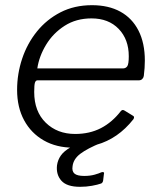

<svg xmlns="http://www.w3.org/2000/svg" viewBox="-20 -560 619 741"><path d="M264 10Q198 10 149 -18Q100 -46 73 -96Q46 -146 46 -213Q46 -275 65.5 -333.5Q85 -392 122.5 -438.5Q160 -485 213.5 -512.5Q267 -540 335 -540Q399 -540 444.5 -515Q490 -490 514.5 -442Q539 -394 539 -326Q539 -312 538 -297.5Q537 -283 535 -267Q534 -260 529 -255Q524 -250 516 -250H125Q118 -250 115 -241.5Q112 -233 112 -205Q112 -130 156.5 -86.5Q201 -43 270 -43Q326 -43 369.5 -65.5Q413 -88 447 -132Q451 -136 454.5 -135.5Q458 -135 461 -133L492 -114Q501 -110 495 -100Q465 -62 429.5 -37.5Q394 -13 353 -1.5Q312 10 264 10ZM455 -296Q465 -296 471 -304Q477 -312 477 -343Q477 -408 438 -448.5Q399 -489 333 -489Q274 -489 229.5 -460.5Q185 -432 158 -387.5Q131 -343 124 -296ZM200 78Q203 57 215 40Q227 23 252.5 8.5Q278 -6 321 -19L371 -9Q317 13 290 33.5Q263 54 260 82Q257 101 267.5 110Q278 119 305 119Q328 119 345.5 114Q363 109 371 105Q377 103 380 105Q383 107 381 112L378 137Q377 142 375 144.5Q373 147 371 148Q357 153 335 157Q313 161 289 161Q238 161 217 137.5Q196 114 200 78Z"/></svg>

Font: Libre Franklin Thin Light
Style: Italic
Weight: 300
Italic angle: -8°
Version: Version 3.000